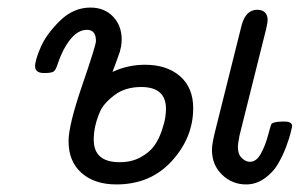

<svg xmlns="http://www.w3.org/2000/svg" viewBox="-20 -484 796 510"><path d="M73.2 -308.1Q73.2 -324.2 88.1 -358.6Q103 -393.1 138.9 -428.5Q174.8 -463.9 220.2 -463.9Q257.3 -463.9 280.3 -439.9Q303.2 -416 303.2 -378.9Q303.2 -369.1 301.5 -360.1Q299.8 -351.1 298.3 -346.4Q296.9 -341.8 290 -323Q283.2 -304.2 278.8 -293Q319.8 -312 365.2 -312Q423.3 -312 458.3 -281.5Q493.2 -251 493.2 -196.8Q493.2 -118.7 436.5 -56.4Q379.9 5.9 289.1 5.9Q231 5.9 196.5 -24.7Q162.1 -55.2 162.1 -108.9Q162.1 -151.9 198.5 -257.8Q234.9 -363.8 234.9 -375Q234.9 -404.8 210.9 -404.8Q187 -404.8 166.5 -378.9Q146 -353 132.8 -313Q127.9 -296.9 121.6 -293.5Q115.2 -290 97.2 -290Q73.2 -290 73.2 -308.1ZM229 -112.8Q229 -52.7 298.8 -53.2Q329.6 -53.2 353.3 -66.2Q377 -79.1 389.4 -96.4Q401.9 -113.8 409.4 -136Q417 -158.2 418.9 -171.6Q420.9 -185.1 420.9 -194.8Q420.9 -252.9 355 -252.9Q312 -252.9 283 -230.5Q253.9 -208 245.1 -186Q229 -148.9 229 -112.8ZM543 -85.9Q543 -101.1 550.8 -132.8L622.1 -418Q633.3 -458 663.1 -458Q689 -458 690.9 -433.1Q690.9 -423.3 687 -407.2L616.2 -124Q612.3 -104 611.8 -94.2Q611.8 -74.2 622.3 -64.2Q632.8 -54.2 644 -54.2Q661.1 -54.2 673.1 -76.2Q685.1 -98.1 692.1 -125Q699.2 -151.9 701.2 -154.8Q706.1 -160.6 730 -161.1H735.8Q755.9 -161.1 755.9 -148.9Q755.9 -147 752.4 -132.6Q749 -118.2 740 -94Q731 -69.8 718 -47.9Q705.1 -25.9 682.6 -10Q660.2 5.9 633.8 5.9Q596.7 5.9 569.8 -20Q543 -45.9 543 -85.9Z"/></svg>

Font: CMU Concrete
Style: Italic
Weight: 500
Italic angle: -14.04°
Version: Version 0.7.0